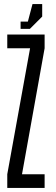

<svg xmlns="http://www.w3.org/2000/svg" viewBox="-20 -931 277 951"><path d="M128 -788H82V-824H118L141 -911H189V-849ZM16 0V-68L129 -692H16V-760H201V-692L89 -68H201V0Z"/></svg>

Font: Commune Nuit Debout
Style: Regular
Weight: 400
Designer: Sébastien Marchal
Foundry: Sébastien Marchal
Version: Version 1.003;PS 1.3;hotconv 1.0.88;makeotf.lib2.5.647800